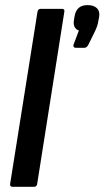

<svg xmlns="http://www.w3.org/2000/svg" viewBox="-20 -717 401 737"><path d="M28.5 0Q17.5 0 18.9 -11L123.9 -671.6Q125.9 -683 135.5 -683H217.6Q229.3 -683 226.9 -671.6L122.7 -11Q120.9 0 111.1 0ZM270.1 -533.6Q265 -533.6 262.9 -536.9Q260.8 -540.2 262.2 -545.4L282.8 -599.9Q259 -608.3 263.8 -639.6L266.4 -655.3Q273.6 -697.4 316.1 -697.4Q339.7 -697.4 351.8 -685.8Q364 -674.2 360.6 -652.6L357.6 -636.9Q356.2 -626.3 352.4 -615.6Q348.6 -605 342.6 -592.8L319 -545Q313 -533.6 304.6 -533.6Z"/></svg>

Font: Sofia Sans Condensed
Style: Italic
Weight: 400
Italic angle: -9°
Designer: Botio Nikoltchev, Ani Petrova
Foundry: lettersoup
Version: Version 4.101